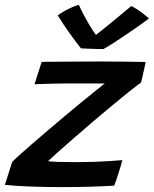

<svg xmlns="http://www.w3.org/2000/svg" viewBox="-54 -780 643 804"><path d="M424 -2.5Q382.5 0 324 1.8Q265.5 3.5 204 3.5Q137.5 3.5 74.5 1.2Q11.5 -1 -33.5 -6L-3 -102Q10.5 -115.5 34.2 -136.8Q58 -158 88.5 -184.2Q119 -210.5 153.2 -239.8Q187.5 -269 221.8 -297.8Q256 -326.5 287.5 -352.2Q319 -378 344.2 -398.2Q369.5 -418.5 385 -430.5Q377.5 -430.5 360.5 -430.5Q343.5 -430.5 321.2 -430.5Q299 -430.5 275.2 -430.5Q251.5 -430.5 231 -430.5Q208 -430.5 184.5 -430Q161 -429.5 140.8 -429Q120.5 -428.5 107 -428Q93.5 -427.5 90.5 -427L120.5 -521Q133.5 -521 158.8 -521.2Q184 -521.5 217 -521.8Q250 -522 287 -522.2Q324 -522.5 361 -522.5Q408.5 -522.5 460.5 -522Q512.5 -521.5 555.5 -520.5Q555.5 -517.5 553 -506Q550.5 -494.5 547.2 -479.8Q544 -465 541 -452.2Q538 -439.5 536.5 -434.5Q515 -419 482 -392.5Q449 -366 409.5 -333.2Q370 -300.5 329.8 -266Q289.5 -231.5 252.8 -199.5Q216 -167.5 188.2 -142.8Q160.5 -118 147 -105Q159.5 -103 194.2 -102Q229 -101 266 -101Q301.5 -101 338.2 -102.2Q375 -103.5 406.8 -105.5Q438.5 -107.5 458.5 -109.5Q457.5 -105 453 -90Q448.5 -75 442.8 -56.5Q437 -38 431.8 -22.8Q426.5 -7.5 424 -2.5ZM495.5 -754.5Q505.5 -750.5 517.2 -743Q529 -735.5 540 -727.2Q551 -719 559 -712Q567 -705 569.5 -702.5Q539 -679.5 509.2 -659Q479.5 -638.5 454 -621.5Q428.5 -604.5 409 -592.2Q389.5 -580 379 -574.5Q365.5 -574.5 347.5 -575Q329.5 -575.5 312.8 -576.2Q296 -577 285 -577.5Q261 -608 237 -641.5Q213 -675 188 -715.5Q197.5 -723 212.5 -731.8Q227.5 -740.5 244.5 -748.2Q261.5 -756 276 -760Q284.5 -740.5 295.5 -719.8Q306.5 -699 317.5 -680.2Q328.5 -661.5 337.5 -648.2Q346.5 -635 351 -630.5H343.5Q355.5 -639.5 381.5 -660.5Q407.5 -681.5 438.2 -706.8Q469 -732 495.5 -754.5Z"/></svg>

Font: Grandstander Thin Medium
Style: Italic
Weight: 500
Italic angle: -15°
Version: Version 1.200